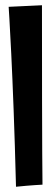

<svg xmlns="http://www.w3.org/2000/svg" viewBox="-20 -717 214 732"><path d="M142 -13C142 -13 140 -108 140 -697L13 -691C13 -691 30 -444 41 -5C99 -11 142 -13 142 -13Z"/></svg>

Font: Mouse Memoirs
Style: Regular
Weight: 400
Designer: Astigmatic (AOETI)
Foundry: Astigmatic (AOETI)
Version: Version 1.000